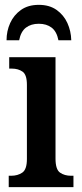

<svg xmlns="http://www.w3.org/2000/svg" viewBox="-20 -772 337 792"><path d="M16 0V-47H26Q53 -47 72 -60Q91 -73 91 -116V-422Q91 -464 73 -476.5Q55 -489 29 -489H18V-536H209V-118Q209 -73 227.5 -60Q246 -47 273 -47H283V0ZM7 -606Q7 -644 22 -677Q37 -710 66.5 -731Q96 -752 140 -752Q184 -752 213.5 -731Q243 -710 258 -677Q273 -644 274 -606H221Q214 -642 193 -658Q172 -674 140 -674Q108 -674 87 -658Q66 -642 59 -606Z"/></svg>

Font: Noto Serif Condensed SemiBold
Style: Regular
Weight: 600
Width: 3
Designer: Monotype Design Team
Foundry: Monotype Imaging Inc.
Version: Version 2.013